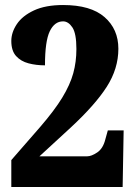

<svg xmlns="http://www.w3.org/2000/svg" viewBox="-20 -744 537 764"><path d="M25 0V-107L140 -239Q197 -305 228 -356Q259 -407 271.5 -452.5Q284 -498 284 -549Q284 -611 268 -635Q252 -659 231 -659Q197 -659 178 -619.5Q159 -580 159 -484Q124 -484 93.5 -492Q63 -500 44 -521Q25 -542 25 -581Q25 -615 47 -648Q69 -681 115 -702.5Q161 -724 231 -724Q341 -724 396 -676Q451 -628 451 -550Q451 -471 405 -399Q359 -327 262 -237L137 -122H327Q344 -122 367 -137.5Q390 -153 399 -189L409 -225H472L468 0Z"/></svg>

Font: Noto Serif Condensed Black
Style: Regular
Weight: 900
Width: 3
Designer: Monotype Design Team
Foundry: Monotype Imaging Inc.
Version: Version 2.015; ttfautohint (v1.8.4.7-5d5b)